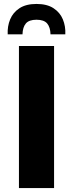

<svg xmlns="http://www.w3.org/2000/svg" viewBox="-20 -953 370 973"><path d="M76 -720H254V0H76ZM165 -933Q218 -933 251 -911.5Q284 -890 298.5 -855Q313 -820 311 -779H236Q235 -815 219 -834Q203 -853 165 -853Q127 -853 111 -834Q95 -815 94 -779H19Q17 -820 31.5 -855Q46 -890 79 -911.5Q112 -933 165 -933Z"/></svg>

Font: Kufam
Style: Bold
Weight: 700
Designer: Wael Morcos, Artur Schmal
Foundry: Original Type
Version: Version 1.300; ttfautohint (v1.8.3)